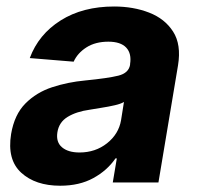

<svg xmlns="http://www.w3.org/2000/svg" viewBox="-20 -573 620 603"><path d="M169 10.3Q91.3 10.3 46.5 -30.7Q1.8 -71.7 14.9 -152.3Q25.2 -213.1 59.7 -247.9Q94.1 -282.7 143.6 -299Q193.2 -315.3 247.9 -320.3Q319.6 -327.4 351.7 -335.4Q383.9 -343.4 388.5 -369.3V-371.4Q393.8 -405.2 376.2 -423.7Q358.7 -442.1 320.3 -442.1Q279.8 -442.1 251.8 -424.4Q223.7 -406.6 211.3 -379.3L73.5 -390.6Q101.2 -465.2 170.6 -508.9Q240.1 -552.6 338.4 -552.6Q398.8 -552.6 448.3 -533.4Q497.9 -514.2 523.8 -473.5Q549.7 -432.9 539.1 -367.9L477.6 0H334.2L346.9 -75.6H342.7Q316.8 -37.6 273.1 -13.7Q229.4 10.3 169 10.3ZM229.8 -94.1Q279.5 -94.1 316.1 -123Q352.6 -152 360.1 -195L369.3 -252.8Q359.7 -246.8 340.2 -242.4Q320.7 -237.9 299.2 -234.6Q277.7 -231.2 261 -228.3Q220.2 -222.7 192.6 -206Q165.1 -189.3 160.2 -157.3Q155.5 -126.4 174.9 -110.3Q194.2 -94.1 229.8 -94.1Z"/></svg>

Font: Inter UI
Style: Bold Italic
Weight: 700
Italic angle: 9.39999°
Designer: Rasmus Andersson
Foundry: rsms
Version: 3.2;8d6f07862